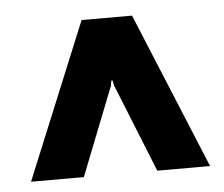

<svg xmlns="http://www.w3.org/2000/svg" viewBox="-36 -751 508 435"><g transform="rotate(-5 217.5 -533.5)"><path d="M18.1 -356 164.1 -710.9H278.8L425.3 -356H305.2L224.6 -556.6L222.2 -568.4H219.2L217.3 -556.6L138.2 -356Z"/></g></svg>

Font: Roboto Slab ExtraBold
Style: Regular
Weight: 800
Designer: Google
Version: Version 2.001; ttfautohint (v1.8.3)